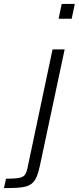

<svg xmlns="http://www.w3.org/2000/svg" viewBox="-120 -763 403 983"><path d="M180 -667 196 -743H263L247 -667ZM-100 200 -89 152Q-45 152 -23 148Q-1 144 7.5 132Q16 120 21 96L149 -510H211L85 82Q78 116 69 138.5Q60 161 46.5 173.5Q33 186 13.5 191.5Q-6 197 -33.5 198.5Q-61 200 -100 200Z"/></svg>

Font: Saira Thin Light
Style: Italic
Weight: 300
Italic angle: -12°
Version: Version 1.101